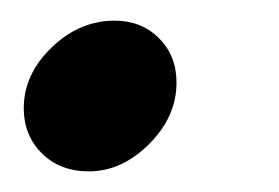

<svg xmlns="http://www.w3.org/2000/svg" viewBox="-20 -155 270 186"><path d="M3 -50Q3 -83 30 -109Q57 -135 91 -135Q117 -135 134 -118Q151 -101 151 -75Q151 -42 124.5 -15.5Q98 11 66 11Q38 11 20.5 -6.5Q3 -24 3 -50Z"/></svg>

Font: Open Sauce Two SemiBold Italic
Style: Regular
Weight: 600
Italic angle: -10°
Designer: Alfredo Marco Pradil
Foundry: Creative Sauce Fz LLC
Version: Version 1.477